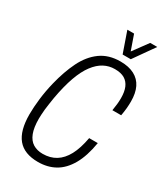

<svg xmlns="http://www.w3.org/2000/svg" viewBox="-215 -960 919 1062"><g transform="rotate(30 244.5 -428.5)"><path d="M210 12Q122 12 80 -38.5Q38 -89 38 -193Q38 -238 44.5 -293Q51 -348 65 -405Q86 -491 118.5 -557Q151 -623 202.5 -660.5Q254 -698 329 -698Q382 -698 418 -679Q454 -660 471.5 -624Q489 -588 489 -535Q489 -514 487 -491.5Q485 -469 480 -442H424Q428 -465 430 -485Q432 -505 432 -523Q432 -564 420.5 -591Q409 -618 385.5 -632Q362 -646 323 -646Q286 -646 254 -629Q222 -612 194.5 -575.5Q167 -539 146 -480.5Q125 -422 110 -338Q107 -316 103.5 -295.5Q100 -275 98.5 -258Q97 -241 96 -226Q95 -211 95 -198Q95 -142 108.5 -107Q122 -72 148 -56Q174 -40 210 -40Q258 -40 293.5 -62Q329 -84 353 -128.5Q377 -173 390 -244H445Q430 -154 397.5 -97.5Q365 -41 318 -14.5Q271 12 210 12ZM464 -869 371 -737H319L273 -869H316L358 -749H331L419 -869Z"/></g></svg>

Font: Archivo ExtraCondensed ExtraLight
Style: Italic
Weight: 250
Width: 2
Italic angle: -10°
Designer: Hector Gatti
Foundry: Omnibus-Type
Version: Version 2.001